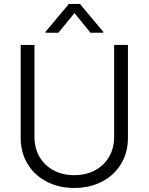

<svg xmlns="http://www.w3.org/2000/svg" viewBox="-20 -933 747 965"><path d="M623 -707V-239.3Q623 -167.5 589.1 -110.4Q555.2 -53.2 493.7 -20.8Q432.1 11.7 353.5 11.7Q274.4 11.7 213.1 -20.8Q151.9 -53.2 117.9 -110.4Q84 -167.5 84 -239.3V-707H153.3V-244.1Q153.3 -189 178.2 -145.5Q203.1 -102.1 248.5 -77.4Q293.9 -52.7 353.5 -52.7Q413.1 -52.7 458.5 -77.4Q503.9 -102.1 528.8 -145.8Q553.7 -189.5 553.7 -244.1V-707ZM354.5 -867.2 273.4 -768.6H209V-773.4L326.2 -913.1H381.8L499 -773.4V-768.6H434.6Z"/></svg>

Font: Pretendard Light
Style: Regular
Weight: 300
Designer: Base glyphs from Inter by Rasmus Andersson; Hangeul glyphs from Noto Sans CJK(Source Han Sans) by Jang Soo-young and Kan
Foundry: Kil Hyung-jin
Version: Version 1.309